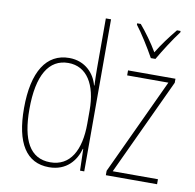

<svg xmlns="http://www.w3.org/2000/svg" viewBox="-84 -849 958 945"><g transform="rotate(10 394.5 -376.5)"><path d="M622 -606H645C671 -651 711 -714 743 -756V-763H725C690 -720 660 -680 634 -637C609 -680 573 -729 544 -763H526V-756C553 -722 596 -653 622 -606ZM221 10C310 10 354 -50 370 -108H372L375 0H396V-760H370V-511C370 -483 371 -456 372 -425H370C356 -481 308 -537 227 -537C114 -537 50 -439 50 -255C50 -82 107 10 221 10ZM760 0V-25H534L759 -507V-527H522V-502H728L504 -22V0ZM223 -15C121 -15 77 -101 77 -255C77 -425 130 -512 227 -512C319 -512 370 -430 370 -300V-234C370 -100 322 -15 223 -15Z"/></g></svg>

Font: Noto Sans Condensed Thin
Style: Regular
Weight: 100
Width: 3
Designer: Monotype Design Team
Foundry: Monotype Imaging Inc.
Version: Version 2.013